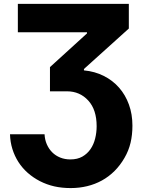

<svg xmlns="http://www.w3.org/2000/svg" viewBox="-20 -747 728 983"><path d="M208.1 -59.7Q209.5 -31.6 219.8 -8Q230.1 15.6 247.3 32.8Q264.6 50.1 288.4 59.7Q312.1 69.2 340.2 69.2Q376.4 69.2 401.8 54.7Q427.2 40.1 443.5 16.2Q459.9 -7.8 467.3 -38.4Q474.8 -68.9 474.8 -100.9Q474.8 -185 432.2 -231.9Q388.8 -279.5 322.8 -279.5H235.8V-403.4L425.4 -576V-581.7H71.4V-727.3H639.6V-600.9L409.8 -393.8V-386.7Q465.6 -381.4 511.4 -358.3Q557.2 -335.2 589.7 -298.1Q622.2 -261 640.1 -211.6Q658 -162.3 658 -104Q658 -56.5 648.4 -16Q638.8 24.5 617.5 61.1Q595.5 99.4 566.2 128.6Q536.9 157.7 501.8 177Q466.6 196.4 426.3 206.1Q386 215.9 342 215.9Q296.9 215.9 258.3 207.2Q219.8 198.5 184.3 180.4Q149.9 162.6 122 138Q94.1 113.3 74.4 82.6Q54.7 51.8 43.5 16Q32.3 -19.9 31.2 -59.7Z"/></svg>

Font: Inter P Extra Bold
Style: Regular
Weight: 800
Designer: Rasmus Andersson
Foundry: rsms
Version: Version 3.018;git-588b23468